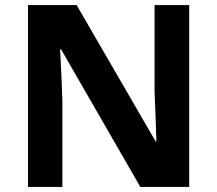

<svg xmlns="http://www.w3.org/2000/svg" viewBox="-20 -734 853 754"><path d="M723 0H531L220 -540H216Q218 -506 219.5 -472Q221 -438 222.5 -404Q224 -370 225 -336V0H90V-714H281L591 -179H594Q593 -212 592 -245Q591 -278 589.5 -310.5Q588 -343 587 -376V-714H723Z"/></svg>

Font: Noto Sans Devanagari
Style: Regular
Weight: 400
Designer: Jelle Bosma - Monotype Design Team
Foundry: Monotype Imaging Inc.
Version: Version 2.003